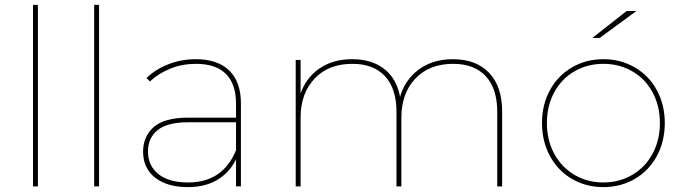

<svg xmlns="http://www.w3.org/2000/svg" viewBox="-20 -762 2792 785"><path d="M115 -742H135V0H115Z M365 -742H385V0H365Z M945 -123V-140V-338Q945 -419 903.5 -460Q862 -501 781 -501Q725 -501 676.5 -481.5Q628 -462 593 -429L579 -443Q616 -479 669 -499.5Q722 -520 780 -520Q870 -520 917.5 -473.5Q965 -427 965 -339V0H945ZM748 3Q691 3 649.5 -15Q608 -33 586.5 -65.5Q565 -98 565 -142Q565 -204 608.5 -242.5Q652 -281 749 -281H956V-262H748Q664 -262 624.5 -230Q585 -198 585 -143Q585 -84 628 -50Q671 -16 748 -16Q821 -16 870 -49.5Q919 -83 945 -148L955 -135Q933 -71 880 -34Q827 3 748 3Z M1832 -520Q1926 -520 1979.5 -464.5Q2033 -409 2033 -305V0H2013V-305Q2013 -400 1966 -450.5Q1919 -501 1833 -501Q1735 -501 1678 -440.5Q1621 -380 1621 -281V0H1601V-305Q1601 -400 1554 -450.5Q1507 -501 1421 -501Q1323 -501 1266 -440.5Q1209 -380 1209 -281V0H1189V-517H1209V-371L1207 -374Q1229 -442 1284.5 -481Q1340 -520 1420 -520Q1501 -520 1552.5 -479Q1604 -438 1617 -359L1614 -360Q1633 -433 1690.5 -476.5Q1748 -520 1832 -520Z M2447 3Q2376 3 2318.5 -30.5Q2261 -64 2228.5 -124Q2196 -184 2196 -259Q2196 -334 2228.5 -393.5Q2261 -453 2318.5 -486.5Q2376 -520 2447 -520Q2518 -520 2575.5 -486.5Q2633 -453 2665.5 -393.5Q2698 -334 2698 -259Q2698 -184 2665.5 -124Q2633 -64 2575.5 -30.5Q2518 3 2447 3ZM2447 -16Q2512 -16 2565 -47Q2618 -78 2648 -133.5Q2678 -189 2678 -259Q2678 -329 2648 -384.5Q2618 -440 2565 -470.5Q2512 -501 2447 -501Q2382 -501 2329 -470.5Q2276 -440 2246 -384.5Q2216 -329 2216 -259Q2216 -189 2246 -133.5Q2276 -78 2329 -47Q2382 -16 2447 -16ZM2542 -717H2582L2432 -607H2402Z"/></svg>

Font: Montserrat
Style: Regular
Weight: 400
Designer: Julieta Ulanovsky
Foundry: Julieta Ulanovsky
Version: Version 8.000